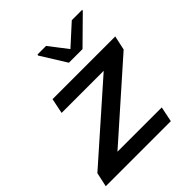

<svg xmlns="http://www.w3.org/2000/svg" viewBox="-199 -857 987 987"><g transform="rotate(-45 294.5 -363.5)"><path d="M2 0 19 -78 414 -427H108L125 -510H581L564 -432L170 -83H492L475 0ZM317 -583 231 -721 233 -727H295L372 -627L482 -727H558L556 -721L416 -583Z"/></g></svg>

Font: Saira Expanded Medium
Style: Italic
Weight: 500
Width: 7
Italic angle: -12°
Designer: Hector Gatti with collaboration of the Omnibus-Type team
Foundry: Omnibus-Type
Version: Version 1.101